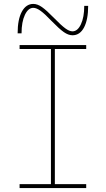

<svg xmlns="http://www.w3.org/2000/svg" viewBox="-20 -960 540 980"><path d="M80 0V-20H240V-710H80V-730H420V-710H260V-20H420V0ZM350 -780Q329 -780 306 -796Q283 -812 243 -853Q209 -889 187.5 -904.5Q166 -920 150 -920Q124 -920 107 -884Q90 -848 90 -790H70Q70 -861 91.5 -900.5Q113 -940 150 -940Q171 -940 194 -924Q217 -908 257 -867Q292 -831 313 -815.5Q334 -800 350 -800Q376 -800 393 -836Q410 -872 410 -930H430Q430 -860 409 -820Q388 -780 350 -780Z"/></svg>

Font: M PLUS 1 Code Thin
Style: Regular
Weight: 250
Designer: Coji Morishita
Foundry: UNDERFOREST DESIGN
Version: Version 1.002